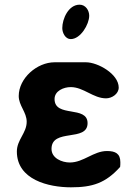

<svg xmlns="http://www.w3.org/2000/svg" viewBox="-20 -793 596 820"><path d="M52 -146C52 -25 188 7 283 7C375 7 431 -11 493 -80C494 -83 494 -97 494 -100C494 -137 473 -148 437 -148C379 -148 337 -99 278 -99C245 -99 200 -117 200 -157C200 -247 354 -185 354 -267C354 -344 213 -289 213 -370C213 -405 252 -421 282 -421C337 -421 378 -373 433 -373C458 -373 487 -392 487 -419C487 -477 398 -527 347 -527H213C138 -527 60 -459 60 -383C60 -342 94 -314 94 -273C94 -225 52 -196 52 -146ZM246 -673C246 -653 259 -626 282 -626C324 -626 361 -689 361 -726C361 -748 346 -773 320 -773C272 -773 246 -712 246 -673Z"/></svg>

Font: Asimov Print
Style: Regular
Weight: 500
Designer: Google
Version: Version 2.000980: 2014